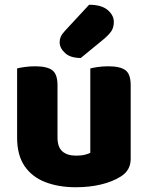

<svg xmlns="http://www.w3.org/2000/svg" viewBox="-20 -772 622 808"><path d="M52 -193V-259H222V-193Q222 -153 242.5 -135Q263 -117 300 -117Q323 -117 338 -121Q353 -125 360 -129V-259H530V-104Q530 -79 519.5 -60.5Q509 -42 488 -29Q453 -7 404.5 4.5Q356 16 299 16Q227 16 171 -5.5Q115 -27 83.5 -73Q52 -119 52 -193ZM530 -216H360V-484Q371 -487 391.5 -490Q412 -493 436 -493Q486 -493 508 -476.5Q530 -460 530 -413ZM222 -216H52V-484Q63 -487 83.5 -490Q104 -493 128 -493Q178 -493 200 -476.5Q222 -460 222 -413ZM254 -643 355 -752Q407 -752 433 -730Q459 -708 459 -680Q459 -657 449 -641.5Q439 -626 415 -606L320 -528Q276 -528 253.5 -549Q231 -570 231 -594Q231 -606 235.5 -617Q240 -628 254 -643Z"/></svg>

Font: Baloo Tamma 2 ExtraBold
Style: Regular
Weight: 800
Designer: Divya Kowshik, Shuchita Grover and Ek Type
Foundry: Ek Type
Version: Version 1.700